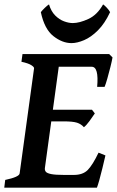

<svg xmlns="http://www.w3.org/2000/svg" viewBox="-23 -864 539 884"><path d="M495.1 -599.6Q492.2 -583 485.4 -555.7Q478.5 -528.3 471.2 -502.4Q463.9 -476.6 458.5 -463.9H424.3Q432.6 -556.6 399.4 -556.6H224.1L245.6 -615.2H479.5ZM413.6 -341.8Q404.8 -328.1 389.4 -307.1Q374 -286.1 363.3 -278.3Q350.6 -293 331.3 -299.1Q312 -305.2 269.5 -305.2H184.1L201.2 -358.9H400.4ZM462.4 -148.4Q456.1 -120.6 448.5 -89.6Q440.9 -58.6 434.1 -34.2Q427.2 -9.8 423.3 0H-3.4L1 -35.6Q65.4 -49.3 67.4 -65.4L133.8 -549.3Q134.8 -555.2 121.1 -564Q107.4 -572.8 75.7 -579.6L80.6 -615.2H321.3L316.9 -579.6Q285.2 -576.2 267.1 -571.5Q249 -566.9 248 -560.1L183.6 -89.8Q182.6 -80.1 188 -73.2Q193.4 -66.4 212.6 -62.5Q231.9 -58.6 272 -58.6H316.9Q358.4 -58.6 380.9 -81.3Q403.3 -104 430.7 -161.1ZM483.9 -808.1Q459.5 -755.9 428 -724.4Q396.5 -692.9 364.3 -679.2Q332 -665.5 306.2 -665.5Q263.7 -665.5 222.7 -697.8Q181.6 -730 165 -808.1Q171.4 -816.4 183.3 -827.9Q195.3 -839.4 202.6 -843.8Q212.4 -811.5 231.2 -792.7Q250 -773.9 271.7 -765.9Q293.5 -757.8 312 -757.8Q342.8 -757.8 383.8 -776.6Q424.8 -795.4 451.7 -843.8Q458.5 -839.4 468.8 -828.4Q479 -817.4 483.9 -808.1Z"/></svg>

Font: Gentium Plus
Style: Bold Italic
Weight: 700
Italic angle: -8°
Designer: Victor Gaultney, Annie Olsen, Iska Routamaa, Becca Hirsbrunner
Foundry: SIL International
Version: Version 6.101